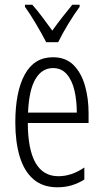

<svg xmlns="http://www.w3.org/2000/svg" viewBox="-20 -785 439 815"><path d="M205 -542Q259 -542 292 -509Q325 -476 340.5 -422Q356 -368 356 -305V-263H98Q99 -37 228 -37Q284 -37 338 -74V-23Q313 -7 284.5 1.5Q256 10 224 10Q161 10 121.5 -24.5Q82 -59 63.5 -121Q45 -183 45 -265Q45 -395 85 -468.5Q125 -542 205 -542ZM205 -496Q158 -496 130.5 -449.5Q103 -403 99 -307H306Q306 -358 296 -401Q286 -444 263.5 -470Q241 -496 205 -496ZM176 -606Q158 -641 132.5 -684Q107 -727 86 -756V-765H117Q136 -744 158.5 -714Q181 -684 202 -655Q224 -686 243 -710Q262 -734 287 -765H318V-756Q295 -725 269.5 -683Q244 -641 227 -606Z"/></svg>

Font: Noto Sans Tamil ExtraCondensed Light
Style: Regular
Weight: 300
Width: 2
Designer: Jelle Bosma - Monotype Design Team
Foundry: Monotype Imaging Inc.
Version: Version 2.004; ttfautohint (v1.8.4.7-5d5b)